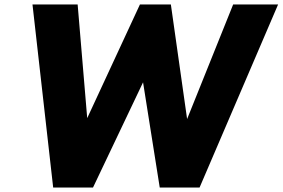

<svg xmlns="http://www.w3.org/2000/svg" viewBox="-20 -843 1270 863"><path d="M126 -823 219 0H398L623 -473L698 0H877L1230 -823H1028L821 -308L748 -823H609L372 -312L329 -823Z"/></svg>

Font: Rabbid Highway Sign IV
Style: BlkObl
Weight: 400
Foundry: Cannot Into Space Fonts
Version: Version 0.277